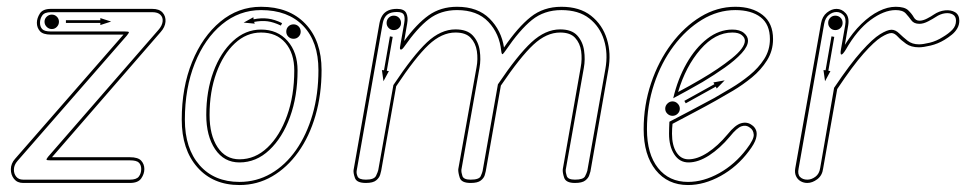

<svg xmlns="http://www.w3.org/2000/svg" viewBox="-20 -526 2778 552"><path d="M46.5 0Q29.5 0 20.2 -11.8Q11 -23.5 11.2 -39.8Q11.5 -56 23 -69L335 -426.5H126.5Q103.5 -426.5 94.8 -436.5Q86 -446.5 86 -460.5Q86 -473.5 94.5 -487Q103 -500.5 126.5 -500.5H417.5Q438 -500.5 447.5 -489.8Q457 -479 455.8 -463.5Q454.5 -448 442 -434L129.5 -74H353.5Q377 -74 386 -64Q395 -54 395 -40Q395 -26 386 -13Q377 0 353.5 0ZM46.5 -9.5H353.5Q372.5 -9.5 379.2 -18.5Q386 -27.5 386 -40Q386 -51.5 379.5 -58.2Q373 -65 353.5 -65H125.5Q114.5 -65 113.8 -66.8Q113 -68.5 118 -75L435.5 -440Q446 -452 447.5 -463.8Q449 -475.5 441.5 -483.2Q434 -491 417.5 -491H126.5Q108 -491 101.5 -481.5Q95 -472 95 -460.5Q95 -449.5 101.2 -442.5Q107.5 -435.5 126.5 -435.5H339Q349.5 -435.5 350.5 -433.8Q351.5 -432 344.5 -423.5L30 -63Q20.5 -52 20 -39.5Q19.5 -27 26.5 -18.2Q33.5 -9.5 46.5 -9.5ZM129 -442.5Q120.5 -442.5 114.2 -448.8Q108 -455 108 -463.5Q108 -472 114.2 -478Q120.5 -484 129 -484Q137.5 -484 143.5 -478Q149.5 -472 149.5 -463.5Q149.5 -455 143.5 -448.8Q137.5 -442.5 129 -442.5ZM268.5 -454V-460H169.5V-468H268.5V-474L299.5 -464Z M668.5 6Q592.5 6 547.5 -45Q502.5 -96 502.5 -182Q502.5 -274.5 532.2 -347.8Q562 -421 613.5 -463.8Q665 -506.5 730.5 -506.5Q811 -506.5 857.8 -457.8Q904.5 -409 904.5 -324.5Q904.5 -254 887 -193.8Q869.5 -133.5 837.5 -88.8Q805.5 -44 762.5 -19Q719.5 6 668.5 6ZM668.5 -3Q717.5 -3 759 -27Q800.5 -51 831 -94.5Q861.5 -138 878.5 -196.5Q895.5 -255 895.5 -324.5Q895.5 -406 851.8 -451.5Q808 -497 730.5 -497Q668 -497 618.2 -456Q568.5 -415 540 -343.8Q511.5 -272.5 511.5 -182Q511.5 -99 553.8 -51Q596 -3 668.5 -3ZM668.5 -59Q624 -59 598.5 -97Q573 -135 573 -195.5Q573 -264 593.5 -319.5Q614 -375 649.8 -408Q685.5 -441 730.5 -441Q778 -441 806.8 -408.2Q835.5 -375.5 835.5 -323.5Q835.5 -249.5 813.8 -189.8Q792 -130 754.2 -94.5Q716.5 -59 668.5 -59ZM668.5 -68Q713.5 -68 749 -101.8Q784.5 -135.5 805.2 -193.2Q826 -251 826 -323.5Q826 -373 800.5 -402.8Q775 -432.5 730.5 -432.5Q688.5 -432.5 655 -401.2Q621.5 -370 602 -316.2Q582.5 -262.5 582.5 -195.5Q582.5 -137.5 605.5 -102.8Q628.5 -68 668.5 -68ZM680.5 -461 708.5 -476.5 709 -470.5Q731 -475 750.5 -472.5Q770 -470 791 -459.5L787.5 -452.5Q766.5 -462.5 749 -464.8Q731.5 -467 710.5 -463L712.5 -458ZM824 -414.5Q815 -414.5 809 -420.5Q803 -426.5 803 -435Q803 -444 809 -450Q815 -456 824 -456Q832.5 -456 838.5 -450Q844.5 -444 844.5 -435Q844.5 -426.5 838.5 -420.5Q832.5 -414.5 824 -414.5Z M1032 0Q1005.5 0 1000.5 -14.2Q995.5 -28.5 996.5 -37L1071 -459.5Q1073.5 -472.5 1079.5 -481.8Q1085.5 -491 1096 -495.8Q1106.5 -500.5 1121.5 -500.5Q1142 -500.5 1148 -488.5Q1154 -476.5 1150.5 -457.5L1142 -408Q1177.5 -457 1212.2 -481.8Q1247 -506.5 1294 -506.5Q1353.5 -506.5 1387.5 -472.5Q1421.5 -438.5 1429 -389.5Q1469 -448 1505.8 -477.2Q1542.5 -506.5 1594 -506.5Q1646.5 -506.5 1679.2 -480.8Q1712 -455 1724.8 -413.8Q1737.5 -372.5 1729 -326L1677.5 -33Q1676.5 -30 1674 -22Q1671.5 -14 1662.5 -7Q1653.5 0 1633 0Q1607 0 1602 -15Q1597 -30 1598 -39.5L1649.5 -332.5Q1654 -356 1650.8 -379Q1647.5 -402 1633.5 -417.2Q1619.5 -432.5 1590.5 -432.5Q1551 -432.5 1513.5 -397.5Q1476 -362.5 1420 -280L1376.5 -33.5Q1376 -30 1373.5 -22Q1371 -14 1362.2 -7Q1353.5 0 1333 0Q1306.5 0 1301.8 -15Q1297 -30 1297.5 -39.5L1350 -332.5Q1354.5 -356 1351 -379Q1347.5 -402 1333.2 -417.2Q1319 -432.5 1289.5 -432.5Q1250 -432.5 1212.2 -397Q1174.5 -361.5 1119 -278L1076 -35.5Q1075.5 -32.5 1073 -23.8Q1070.5 -15 1061.5 -7.5Q1052.5 0 1032 0ZM1032 -9.5Q1056 -9.5 1061.2 -20.8Q1066.5 -32 1067.5 -37L1111 -281.5Q1167.5 -366.5 1207.2 -404Q1247 -441.5 1289.5 -441.5Q1323 -441.5 1339.2 -424Q1355.5 -406.5 1359.2 -380.8Q1363 -355 1358.5 -330.5L1306.5 -38Q1306 -30 1309.5 -19.8Q1313 -9.5 1333 -9.5Q1357.5 -9.5 1362 -19.5Q1366.5 -29.5 1367.5 -34.5L1411.5 -283.5Q1468 -367.5 1508 -404.5Q1548 -441.5 1590.5 -441.5Q1623.5 -441.5 1639.5 -424Q1655.5 -406.5 1659.2 -380.8Q1663 -355 1658.5 -330.5L1606.5 -38Q1606 -30 1609.5 -19.8Q1613 -9.5 1633 -9.5Q1657 -9.5 1662 -19.2Q1667 -29 1668.5 -35L1720.5 -328Q1728.5 -372.5 1716.5 -411Q1704.5 -449.5 1674 -473.2Q1643.5 -497 1594 -497Q1544.5 -497 1509.2 -468.5Q1474 -440 1433.5 -380.5Q1429 -374 1425.8 -370.8Q1422.5 -367.5 1421 -379.5Q1416 -429.5 1384 -463.2Q1352 -497 1294 -497Q1247 -497 1213.2 -471.2Q1179.5 -445.5 1142 -391.5Q1135.5 -382.5 1132 -383.5Q1128.5 -384.5 1130.5 -393.5L1142 -459Q1145 -476 1141 -483.8Q1137 -491.5 1121.5 -491.5Q1108.5 -491.5 1100 -487.8Q1091.5 -484 1086.8 -476.5Q1082 -469 1080 -457.5L1005.5 -35.5Q1004 -28 1008 -18.8Q1012 -9.5 1032 -9.5ZM1082.5 -292.5 1078 -324.5 1084 -324 1101 -421.5 1109 -420 1092 -322.5 1098 -321.5ZM1112 -439.5Q1103.5 -439.5 1097.5 -445.5Q1091.5 -451.5 1091.5 -460Q1091.5 -469 1097.5 -475Q1103.5 -481 1112 -481Q1121 -481 1127 -475Q1133 -469 1133 -460Q1133 -451.5 1127 -445.5Q1121 -439.5 1112 -439.5Z M1958 6Q1899.5 6 1865 -37.2Q1830.5 -80.5 1830.5 -154.5Q1830.5 -223.5 1851.8 -286.8Q1873 -350 1910 -399.5Q1947 -449 1994.2 -477.8Q2041.5 -506.5 2094 -506.5Q2142.5 -506.5 2172.5 -483Q2202.5 -459.5 2202.5 -413.5Q2202.5 -380 2185.2 -352.5Q2168 -325 2141.8 -303.5Q2115.5 -282 2087.8 -265.5Q2060 -249 2038.5 -237Q2011 -221.5 1975.5 -202.8Q1940 -184 1913.5 -170Q1912 -156 1912 -141.5Q1912 -108 1924.8 -88Q1937.5 -68 1959.5 -68Q1985 -68 2014.5 -87.2Q2044 -106.5 2071.5 -139.5Q2093.5 -167 2111 -171.8Q2128.5 -176.5 2141.5 -166.5Q2149.5 -161.5 2153.5 -152Q2157.5 -142.5 2153.5 -127.8Q2149.5 -113 2133 -91.5Q2099.5 -46.5 2052 -20.2Q2004.5 6 1958 6ZM1958 -3Q2002.5 -3 2047.8 -28.2Q2093 -53.5 2126 -97Q2148 -125.5 2147 -139Q2146 -152.5 2136 -159Q2125.5 -167.5 2112 -163Q2098.5 -158.5 2078.5 -133.5Q2050 -99.5 2018.8 -79.2Q1987.5 -59 1959.5 -59Q1933.5 -59 1918.5 -82.2Q1903.5 -105.5 1903.5 -141.5Q1903.5 -150 1903.8 -158.8Q1904 -167.5 1904.5 -176Q1931.5 -190 1968.5 -209.5Q2005.5 -229 2034 -244.5Q2055 -256.5 2082.2 -272.8Q2109.5 -289 2135 -309.8Q2160.5 -330.5 2177 -356.2Q2193.5 -382 2193.5 -413.5Q2193.5 -456 2166.8 -476.5Q2140 -497 2094 -497Q2044 -497 1998.2 -469.2Q1952.5 -441.5 1916.8 -393.8Q1881 -346 1860.5 -284.2Q1840 -222.5 1840 -154.5Q1840 -83 1871.8 -43Q1903.5 -3 1958 -3ZM1913.5 -193Q1905 -193 1898.8 -199Q1892.5 -205 1892.5 -213.5Q1892.5 -222 1898.8 -228.2Q1905 -234.5 1913.5 -234.5Q1922 -234.5 1928.2 -228.2Q1934.5 -222 1934.5 -213.5Q1934.5 -205 1928.2 -199Q1922 -193 1913.5 -193ZM1951.5 -229 1947.5 -236 2034 -284 2031 -289 2063.5 -295 2040.5 -271.5 2038 -277ZM1915.5 -243.5Q1928.5 -299 1954 -343.8Q1979.5 -388.5 2013.5 -414.8Q2047.5 -441 2085.5 -441Q2107 -441 2118.8 -431.2Q2130.5 -421.5 2130.5 -409Q2130.5 -393 2112.2 -373Q2094 -353 2064 -331.8Q2034 -310.5 1999.5 -290Q1979 -278 1957 -266Q1935 -254 1915.5 -243.5ZM1929.5 -261.5Q1945.5 -270 1962.2 -279.2Q1979 -288.5 1995 -298Q2046.5 -328 2084 -358.2Q2121.5 -388.5 2121.5 -409Q2121.5 -418 2112.5 -425.2Q2103.5 -432.5 2085.5 -432.5Q2036 -432.5 1993.8 -384Q1951.5 -335.5 1929.5 -261.5Z M2301 0Q2290.5 0 2281.8 -5Q2273 -10 2268.5 -19.8Q2264 -29.5 2266.5 -43L2340.5 -459Q2344 -479 2357.5 -489.8Q2371 -500.5 2385 -500.5Q2400 -500.5 2411.2 -488.2Q2422.5 -476 2418.5 -452.5L2409 -397Q2431.5 -433 2456.5 -457.2Q2481.5 -481.5 2506.8 -494Q2532 -506.5 2555 -506.5Q2580.5 -506.5 2591 -496.5Q2601.5 -486.5 2607 -476.5Q2612.5 -466.5 2623.5 -466.5Q2633.5 -466.5 2645.5 -472.8Q2657.5 -479 2664.5 -484Q2680 -494.5 2697 -496.2Q2714 -498 2726 -490.8Q2738 -483.5 2738 -466.5Q2738 -454.5 2732.2 -444.5Q2726.5 -434.5 2716.8 -426.5Q2707 -418.5 2695.5 -411.5Q2676.5 -400 2655.5 -395Q2634.5 -390 2622 -390Q2599.5 -390 2585 -400.2Q2570.5 -410.5 2561 -420.8Q2551.5 -431 2543 -431Q2532.5 -431 2513 -418.8Q2493.5 -406.5 2462.8 -372Q2432 -337.5 2387 -270L2346.5 -41.5Q2344 -21.5 2329.8 -10.8Q2315.5 0 2301 0ZM2301 -9.5Q2313 -9.5 2324.2 -17.8Q2335.5 -26 2338 -43L2378 -273.5Q2424.5 -342.5 2456.8 -378.5Q2489 -414.5 2510 -427.5Q2531 -440.5 2543 -440.5Q2554.5 -440.5 2565.2 -430Q2576 -419.5 2589.2 -409Q2602.5 -398.5 2622 -398.5Q2633.5 -398.5 2653 -403.2Q2672.5 -408 2690.5 -419.5Q2707.5 -429.5 2718 -440.5Q2728.5 -451.5 2728.5 -466.5Q2728.5 -479 2719.5 -484.2Q2710.5 -489.5 2697 -487.8Q2683.5 -486 2670 -477Q2662.5 -472 2648.8 -464.8Q2635 -457.5 2623.5 -457.5Q2607.5 -457.5 2600.2 -467.5Q2593 -477.5 2584.2 -487.2Q2575.5 -497 2555 -497Q2521.5 -497 2482.8 -468.5Q2444 -440 2411.5 -383Q2402.5 -368.5 2398.8 -369.2Q2395 -370 2398 -385.5L2410 -454Q2413.5 -473.5 2405 -482.5Q2396.5 -491.5 2385 -491.5Q2373.5 -491.5 2363 -483Q2352.5 -474.5 2349.5 -457.5L2276 -41.5Q2272.5 -25 2280.2 -17.2Q2288 -9.5 2301 -9.5ZM2352 -292.5 2347.5 -324.5 2353.5 -324 2370.5 -421.5 2378.5 -420 2361.5 -322.5 2367.5 -321.5ZM2381.5 -439.5Q2373 -439.5 2367 -445.5Q2361 -451.5 2361 -460Q2361 -469 2367 -475Q2373 -481 2381.5 -481Q2390.5 -481 2396.5 -475Q2402.5 -469 2402.5 -460Q2402.5 -451.5 2396.5 -445.5Q2390.5 -439.5 2381.5 -439.5Z"/></svg>

Font: Edu AU VIC WA NT Arrows
Style: Regular
Weight: 400
Designer: Tina and Corey Anderson, Eben Sorkin, Mirko Velimirovic
Foundry: Google for Education
Version: Version 1.001